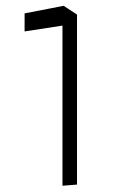

<svg xmlns="http://www.w3.org/2000/svg" viewBox="-20 -624 390 644"><path d="M62.5 -518.6V-579.1L193.4 -604.5L238.3 -575.2V-4.9L189.5 -1V-538.1Z"/></svg>

Font: Poor Story
Style: Regular
Weight: 400
Designer: YoonDesign Inc.
Foundry: YoonDesign Inc.
Version: Version 3.00